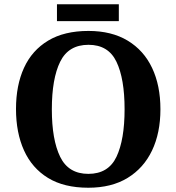

<svg xmlns="http://www.w3.org/2000/svg" viewBox="-20 -870 827 900"><path d="M394.1 10Q280 10 205 -36Q130 -82 92.5 -165Q55 -248 55 -359Q55 -470 92.5 -552Q130 -634 205.6 -679.5Q281.1 -725 394.7 -725Q503 -725 578.5 -679.5Q654 -634 693 -551.5Q732 -469 732 -358Q732 -247 692.7 -164.5Q653.4 -82 578.1 -36Q502.8 10 394.1 10ZM394.1 -55Q488 -55 526 -135.1Q564 -215.2 564 -358Q564 -501 525.9 -580.5Q487.8 -660 394.8 -660Q301 -660 262 -580.5Q223 -501 223 -357.5Q223 -215 262 -135Q301 -55 394.1 -55ZM247 -771V-850H537V-771Z"/></svg>

Font: Noto Naskh Arabic UI
Style: Regular
Weight: 400
Designer: Monotype Design Team, David Williams, Mohamad Dakak and Nizar Qandah
Foundry: Monotype Imaging Inc.
Version: Version 2.014